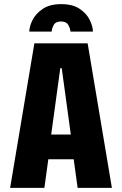

<svg xmlns="http://www.w3.org/2000/svg" viewBox="-20 -910 590 930"><path d="M522 0H356L337 -138.5H214L195 0H29L146.5 -700H404.5ZM272 -579.5 228 -258.5H323L279 -579.5ZM276.5 -890Q332.5 -890 366.2 -867Q400 -844 415 -812.8Q430 -781.5 430 -757H321Q321 -770.5 311.2 -788.2Q301.5 -806 275.5 -806Q249 -806 239.8 -788.2Q230.5 -770.5 230.5 -757H122Q122 -781.5 137.5 -812.8Q153 -844 187 -867Q221 -890 276.5 -890Z"/></svg>

Font: Trispace SemiCondensed
Style: Bold
Weight: 700
Width: 4
Designer: Tyler Finck
Foundry: Etcetera Type Company
Version: Version 1.210; ttfautohint (v1.8.3)